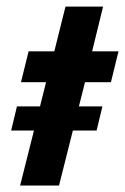

<svg xmlns="http://www.w3.org/2000/svg" viewBox="-20 -576 388 596"><path d="M42.4 0 85.4 -170.8H14.6L32.6 -245.8H104.2L122.9 -320.8H45.1L68.8 -416.7H148.6L183.3 -555.6H300L266 -416.7H347.9L324.3 -320.8H243.8L225 -245.8H297.9L279.9 -170.8H206.2L163.2 0Z"/></svg>

Font: Afacad
Style: Italic
Weight: 400
Italic angle: -14°
Designer: Kristian Moeller
Foundry: Dicotype
Version: Version 1.000